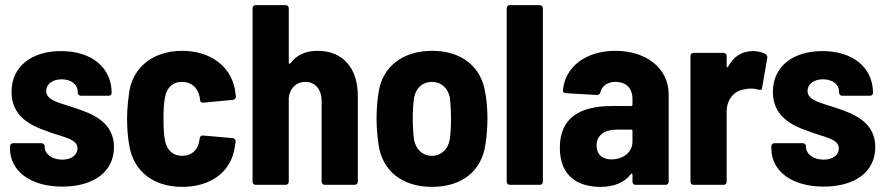

<svg xmlns="http://www.w3.org/2000/svg" viewBox="-20 -720 3452 748"><path d="M223 7C344 7 424 -50 424 -147C424 -242 344 -276 273 -299C216 -319 160 -327 160 -366C160 -391 183 -411 220 -411C259 -411 283 -390 283 -362V-359C283 -352 288 -347 295 -347H403C410 -347 415 -351 415 -358C415 -456 338 -521 218 -521C103 -521 25 -461 25 -362C25 -267 99 -231 160 -210C220 -186 282 -181 282 -142C282 -117 259 -98 223 -98C184 -98 154 -119 154 -148V-150C154 -157 149 -162 142 -162H31C24 -162 19 -157 19 -150V-142C19 -54 98 7 223 7Z M690 8C803 8 882 -52 895 -149L898 -169C898 -177 893 -181 886 -182L771 -192C764 -193 759 -188 758 -181L756 -169C751 -138 729 -113 689 -113C653 -113 630 -136 623 -172C618 -194 617 -223 617 -258C617 -290 618 -319 623 -341C629 -377 652 -401 689 -401C723 -401 746 -381 754 -355C756 -350 757 -346 758 -341C759 -338 759 -334 759 -331C760 -324 764 -320 770 -320C771 -320 771 -320 772 -320L887 -331C894 -332 899 -336 899 -344C898 -354 896 -364 895 -373C878 -462 799 -522 690 -522C578 -522 500 -460 484 -365C480 -337 475 -298 475 -259C475 -223 478 -182 484 -151C501 -53 577 8 690 8Z M1217 -522C1176 -522 1138 -509 1112 -474C1108 -470 1105 -471 1105 -475V-688C1105 -695 1100 -700 1093 -700H976C969 -700 964 -695 964 -688V-12C964 -5 969 0 976 0H1093C1100 0 1105 -5 1105 -12V-340C1110 -377 1134 -401 1169 -401C1208 -401 1233 -372 1233 -326V-12C1233 -5 1238 0 1245 0H1362C1369 0 1374 -5 1374 -12V-346C1374 -456 1315 -522 1217 -522Z M1663 8C1780 8 1856 -54 1871 -156C1876 -185 1879 -226 1879 -258C1879 -291 1876 -333 1870 -361C1855 -459 1779 -522 1664 -522C1547 -522 1470 -459 1455 -361C1450 -333 1447 -291 1447 -258C1447 -226 1450 -184 1455 -155C1470 -54 1547 8 1663 8ZM1663 -113C1626 -113 1600 -138 1593 -176C1590 -200 1588 -229 1588 -258C1588 -287 1590 -315 1593 -339C1600 -377 1626 -401 1663 -401C1699 -401 1725 -377 1733 -339C1735 -315 1737 -287 1737 -258C1737 -230 1736 -201 1732 -176C1725 -138 1699 -113 1663 -113Z M1966 0H2083C2090 0 2095 -5 2095 -12V-688C2095 -695 2090 -700 2083 -700H1966C1959 -700 1954 -695 1954 -688V-12C1954 -5 1959 0 1966 0Z M2377 -522C2263 -522 2181 -460 2173 -368C2172 -362 2177 -357 2184 -357L2305 -350C2312 -350 2317 -353 2319 -360C2324 -385 2347 -401 2378 -401C2420 -401 2444 -375 2444 -335V-312C2444 -309 2442 -307 2439 -307H2365C2240 -307 2161 -262 2161 -144C2161 -25 2242 8 2319 8C2373 8 2413 -9 2438 -42C2441 -46 2444 -44 2444 -40V-12C2444 -5 2449 0 2456 0H2573C2580 0 2585 -5 2585 -12V-353C2585 -452 2500 -522 2377 -522ZM2362 -99C2328 -99 2304 -118 2304 -153C2304 -193 2335 -215 2383 -215H2439C2442 -215 2444 -213 2444 -210V-168C2444 -125 2405 -99 2362 -99Z M2914 -521C2867 -521 2837 -497 2816 -460C2814 -456 2811 -457 2811 -462V-502C2811 -509 2806 -514 2799 -514H2682C2675 -514 2670 -509 2670 -502V-12C2670 -5 2675 0 2682 0H2799C2806 0 2811 -5 2811 -12V-286C2811 -333 2841 -367 2880 -372C2889 -374 2898 -375 2906 -375C2917 -375 2927 -373 2935 -371C2943 -368 2948 -369 2949 -378L2969 -493C2970 -499 2969 -505 2963 -509C2952 -515 2936 -521 2914 -521Z M3189 7C3310 7 3390 -50 3390 -147C3390 -242 3310 -276 3239 -299C3182 -319 3126 -327 3126 -366C3126 -391 3149 -411 3186 -411C3225 -411 3249 -390 3249 -362V-359C3249 -352 3254 -347 3261 -347H3369C3376 -347 3381 -351 3381 -358C3381 -456 3304 -521 3184 -521C3069 -521 2991 -461 2991 -362C2991 -267 3065 -231 3126 -210C3186 -186 3248 -181 3248 -142C3248 -117 3225 -98 3189 -98C3150 -98 3120 -119 3120 -148V-150C3120 -157 3115 -162 3108 -162H2997C2990 -162 2985 -157 2985 -150V-142C2985 -54 3064 7 3189 7Z"/></svg>

Font: Barlow Semi Condensed
Style: Bold
Weight: 700
Width: 4
Designer: Jeremy Tribby
Foundry: Tribby Type
Version: Version 1.422;hotconv 1.0.109;makeotfexe 2.5.65596